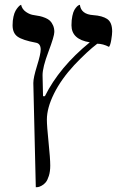

<svg xmlns="http://www.w3.org/2000/svg" viewBox="-20 -582 522 804"><path d="M176.3 -81.1Q176.3 -54.7 183.3 13.4Q190.4 81.5 190.4 111.3Q190.4 136.2 184.6 154.5Q178.7 172.9 171.4 181.6Q164.1 190.4 154.3 195.6Q144.5 200.7 139.4 201.4Q134.3 202.1 129.9 202.1L119.6 -232.9V-234.9Q119.6 -256.8 135 -306.2Q150.4 -355.5 150.4 -374.5Q150.4 -399.9 129.9 -403.3Q74.7 -413.6 53.7 -428.5Q32.7 -443.4 32.7 -476.1Q32.7 -496.1 36.4 -512.2Q40 -528.3 45.2 -537.1Q50.3 -545.9 55.7 -552Q61 -558.1 64.5 -560.1L68.4 -562Q72.3 -543.5 88.9 -532Q105.5 -520.5 123 -518.6Q137.2 -516.6 147.2 -514.4Q157.2 -512.2 169.7 -507.1Q182.1 -502 189.5 -494.9Q196.8 -487.8 202.1 -475.8Q207.5 -463.9 207.5 -448.2Q207.5 -430.7 182.9 -365.5Q158.2 -300.3 158.2 -267.1L160.2 -179.2H168Q228.5 -300.8 356 -404.8Q279.3 -417 279.3 -476.1Q279.3 -498.5 283 -515.4Q286.6 -532.2 291.7 -540.8Q296.9 -549.3 302 -554.4Q307.1 -559.6 310.5 -560.5L314.5 -562Q319.3 -522 370.6 -518.6Q408.7 -516.1 429.2 -502.2Q449.7 -488.3 449.7 -450.2Q449.7 -438 446 -415.5Q442.4 -393.1 436.5 -385.7Q411.1 -398.9 387.2 -398.9Q345.7 -367.2 291 -309.6Q236.3 -250.5 206.3 -190.2Q176.3 -129.9 176.3 -81.1Z"/></svg>

Font: Libertinage
Style: l
Weight: 400
Designer: OSP
Foundry: OSP
Version: Version 1.0; 2008; OFL relea